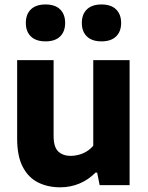

<svg xmlns="http://www.w3.org/2000/svg" viewBox="-20 -810 646 840"><path d="M243.5 9.5Q189 9.5 146.5 -11.8Q104 -33 79.5 -80Q55 -127 55 -204.5V-547H214.5V-215.5Q214.5 -166 235.2 -147Q256 -128 289.5 -128Q306 -128 324.2 -132.8Q342.5 -137.5 359 -147.5Q375.5 -157.5 388 -172.5V-547H547V0H416L405 -55H398Q367 -23.5 327.5 -7Q288 9.5 243.5 9.5ZM424 -629Q382.5 -629 360.2 -650.5Q338 -672 338 -709.5Q338 -747.5 360.2 -769Q382.5 -790.5 424 -790.5Q465.5 -790.5 487.8 -769Q510 -747.5 510 -709.5Q510 -672 487.8 -650.5Q465.5 -629 424 -629ZM179 -629Q137.5 -629 115.2 -650.5Q93 -672 93 -709.5Q93 -747.5 115.2 -769Q137.5 -790.5 179 -790.5Q221 -790.5 243 -769Q265 -747.5 265 -709.5Q265 -672 243 -650.5Q221 -629 179 -629Z"/></svg>

Font: Encode Sans Condensed Thin
Style: Bold
Weight: 700
Version: Version 3.002